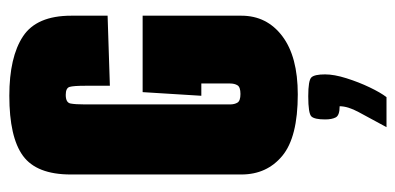

<svg xmlns="http://www.w3.org/2000/svg" viewBox="-244 -422 869 422"><g transform="rotate(-90 191.0 -211.5)"><path d="M194 8Q100 8 59 -26Q18 -60 18 -116V-491Q18 -566 59 -596Q100 -626 191 -626Q276 -626 321.5 -596Q367 -566 367 -490V-410L213 -405V-459Q213 -485 210.5 -493.5Q208 -502 193 -502Q176 -502 174 -491.5Q172 -481 172 -460V-141Q172 -131 176 -124.5Q180 -118 195 -118Q210 -118 214 -124.5Q218 -131 218 -141V-204H191L199 -333H367V-116Q367 -60 322 -26Q277 8 194 8ZM122 203Q142 166 155 142Q168 118 168 100Q148 100 143.5 91.5Q139 83 139 68Q139 45 145.5 38Q152 31 190 31Q225 31 231.5 38Q238 45 238 68Q238 88 229.5 115Q221 142 209.5 166Q198 190 188 203Z"/></g></svg>

Font: Smooch Sans Black
Style: Regular
Weight: 900
Designer: Robert E. Leuschke
Foundry: Robert E. Leuschke
Version: Version 1.010; ttfautohint (v1.8.3)